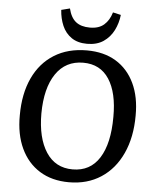

<svg xmlns="http://www.w3.org/2000/svg" viewBox="-62 -988 853 1053"><g transform="rotate(5 365.0 -461.0)"><path d="M57 -328Q57 -447 97.5 -534Q138 -621 213.5 -668Q289 -715 393 -715Q487 -715 553.5 -674.5Q620 -634 655.5 -559Q691 -484 690 -382Q690 -263 649 -173.5Q608 -84 533 -35Q458 14 357 14Q263 14 195.5 -28Q128 -70 92 -147Q56 -224 57 -328ZM174 -349Q174 -214 225 -136Q276 -58 371 -58Q468 -58 518.5 -138Q569 -218 569 -364Q570 -497 521.5 -571.5Q473 -646 379 -646Q282 -646 228.5 -567.5Q175 -489 174 -349ZM280 -936Q292 -886 320.5 -863.5Q349 -841 398 -841Q447 -841 475.5 -866Q504 -891 517 -935L561 -925Q556 -879 536 -839.5Q516 -800 480 -775.5Q444 -751 390 -751Q338 -751 304 -774.5Q270 -798 253 -837.5Q236 -877 233 -924Z"/></g></svg>

Font: Literata 12pt Medium
Style: Italic
Weight: 500
Italic angle: -2°
Designer: Latin by Veronika Burian and Jose Scaglione. Greek by Irene Vlachou. Cyrillic by Vera Evstafieva
Foundry: TypeTogether
Version: Version 3.002